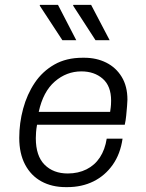

<svg xmlns="http://www.w3.org/2000/svg" viewBox="-20 -758 599 788"><path d="M250 10Q193 10 150 -13.5Q107 -37 83 -82.5Q59 -128 59 -192Q59 -253 75 -312Q91 -371 122.5 -418Q154 -465 203 -493Q252 -521 319 -521H326Q376 -521 416 -501Q456 -481 479.5 -442.5Q503 -404 503 -349Q503 -341 501.5 -323Q500 -305 498 -284Q496 -263 492 -246H132Q129 -229 128 -215.5Q127 -202 127 -191Q127 -118 163 -82Q199 -46 258 -46Q301 -46 335 -63Q369 -80 390 -112Q411 -144 418 -189H483Q474 -126 442.5 -81.5Q411 -37 363.5 -13.5Q316 10 256 10ZM139 -299H432Q435 -319 435.5 -328.5Q436 -338 436 -345Q436 -405 401.5 -435Q367 -465 314 -465Q253 -465 205 -423.5Q157 -382 139 -299ZM372 -593 280 -735 281 -738H354L430 -593ZM236 -593 143 -735 144 -738H218L293 -593Z"/></svg>

Font: Chivo Medium ExtraLight
Style: Italic
Weight: 250
Italic angle: -8.05°
Version: Version 2.002